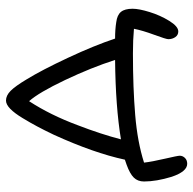

<svg xmlns="http://www.w3.org/2000/svg" viewBox="-22 -517 645 641"><g transform="rotate(-90 300.5 -196.5)"><path d="M516.1 76.2Q503.9 76.2 497.1 66.2Q490.2 56.2 490.2 43Q490.2 35.6 504.9 -4.2Q519.5 -43.9 524.9 -71.8Q488.3 -75.2 442.9 -75.2Q326.7 -75.2 236.8 -67.6Q147 -60.1 78.1 -38.1Q81.1 -11.7 91.1 31.2Q101.1 74.2 101.1 81.1Q101.1 90.8 93.8 98.4Q86.4 106 74.2 106Q48.3 106 30.8 54.2Q15.1 2.9 15.1 -38.1Q15.1 -59.1 28.1 -72.3Q41 -85.4 70.8 -96.2Q73.2 -97.2 87.9 -102.1Q110.4 -206.1 170.9 -338.9Q186.5 -371.6 198.5 -394Q210.4 -416.5 226.8 -443.6Q243.2 -470.7 257.8 -484.9Q272.5 -499 285.2 -499Q302.2 -499 317.9 -483.4Q333.5 -467.8 356 -430.2Q387.2 -379.4 428.2 -291.7Q469.2 -204.1 492.2 -134.8Q522.9 -134.8 546.9 -130.9Q570.8 -127.9 581.3 -115.2Q591.8 -102.5 591.8 -76.2Q591.8 -55.2 580.8 -19.5Q569.8 16.1 551.3 46.1Q532.7 76.2 516.1 76.2ZM203.1 -259.8Q173.3 -182.6 155.8 -115.2Q265.6 -133.3 420.9 -134.8Q395.5 -213.9 353.8 -301.8Q312 -389.6 283.2 -421.9Q236.8 -350.6 203.1 -259.8Z"/></g></svg>

Font: Shantell Sans Irregular Bouncy
Style: Regular
Weight: 300
Designer: Stephen Nixon, Anya Danilova, Shantell Martin
Foundry: Arrow Type
Version: Version 1.006;[9816181b4]